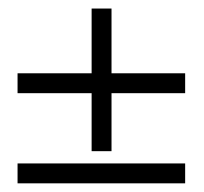

<svg xmlns="http://www.w3.org/2000/svg" viewBox="-20 -423 470 443"><path d="M407.2 -208H237.3V-74.2H191.4V-208H20.5V-253.9H191.4V-403.3H237.3V-253.9H407.2ZM407.2 0H20.5V-45.9H407.2Z"/></svg>

Font: Buda
Style: light
Weight: 400
Version: Version 1.002